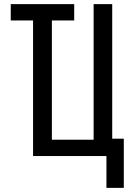

<svg xmlns="http://www.w3.org/2000/svg" viewBox="-20 -755 640 929"><path d="M495 154V0H140V-656H32V-735H339V-656H231V-79H433V-735H523V-84H579V154Z"/></svg>

Font: Iosevka Medium Extended
Style: Regular
Weight: 500
Width: 7
Monospace: yes
Designer: Belleve Invis
Foundry: Belleve Invis
Version: Version 32.5.0; ttfautohint (v1.8.4)